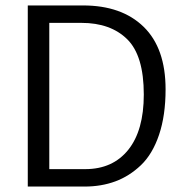

<svg xmlns="http://www.w3.org/2000/svg" viewBox="-20 -685 682 705"><path d="M82 0V-665H285Q427 -665 507.5 -586.5Q588 -508 588 -357Q588 -261 564 -190Q540 -119 497.5 -78.5Q455 -38 403.5 -19Q352 0 291 0ZM161 -601V-64H293Q394 -64 451 -135Q508 -206 508 -338Q508 -481 447 -541Q386 -601 279 -601Z"/></svg>

Font: BreeCF
Style: Light
Weight: 300
Designer: Veronika Burian, Jos Scaglione
Foundry: TypeTogether
Version: Version 0.0.2